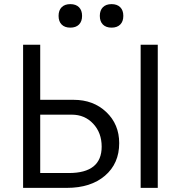

<svg xmlns="http://www.w3.org/2000/svg" viewBox="-20 -911 877 931"><path d="M563 -792Q548 -777 521 -777Q494 -777 479 -792Q464 -807 464 -834Q464 -861 479 -876Q494 -891 521 -891Q548 -891 563 -876Q578 -861 578 -834Q578 -807 563 -792ZM363 -792Q348 -777 321 -777Q294 -777 279 -792Q264 -807 264 -834Q264 -861 279 -876Q294 -891 321 -891Q348 -891 363 -876Q378 -861 378 -834Q378 -807 363 -792ZM92 0V-694H175V-427H337Q433 -427 495.5 -367.5Q558 -308 558 -217Q558 -118 489 -59Q420 0 304 0ZM662 0V-694H745V0ZM175 -72H314Q473 -72 473 -200Q473 -267 432 -311Q391 -355 328 -355H175Z"/></svg>

Font: Cantarell
Style: Regular
Weight: 400
Designer: Dave Crossland, Nikolaus Waxweiler, Florian Fecher, Jacques Le Bailly, Eben Sorkin, Alexei Vanyashin, Alexios Zavras, Em
Version: Version 0.303